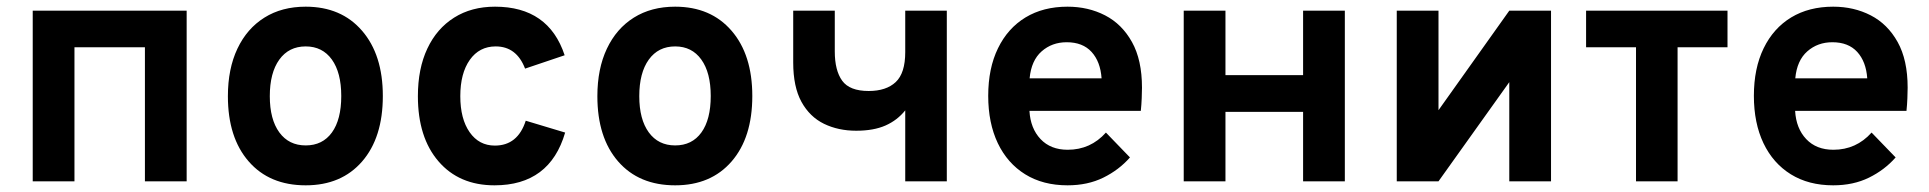

<svg xmlns="http://www.w3.org/2000/svg" viewBox="-20 -543 5778 575"><path d="M78 0V-511H539V0H414V-401.5H203V0Z M895.5 12Q787 12 724.8 -59.5Q662.5 -131 662.5 -255Q662.5 -337 691 -397.2Q719.5 -457.5 771.8 -490.2Q824 -523 895.5 -523Q1002 -523 1064.2 -451Q1126.5 -379 1126.5 -255.5Q1126.5 -131 1064.5 -59.5Q1002.5 12 895.5 12ZM895.5 -107.5Q946 -107.5 974 -146.2Q1002 -185 1002 -255.5Q1002 -325.5 973.8 -364.8Q945.5 -404 895.5 -404Q845 -404 816.5 -364.5Q788 -325 788 -255Q788 -185.5 816.5 -146.5Q845 -107.5 895.5 -107.5Z M1461 12Q1355 12 1293.2 -59.8Q1231.5 -131.5 1231.5 -255Q1231.5 -337.5 1259.8 -397.5Q1288 -457.5 1340 -490.2Q1392 -523 1462.5 -523Q1623 -523 1671 -377.5L1552.5 -337.5Q1527 -404 1464.5 -404Q1415.5 -404 1387 -363.8Q1358.5 -323.5 1358.5 -255Q1358.5 -187 1386.5 -147Q1414.5 -107 1462 -107Q1530.5 -107 1554.5 -181.5L1672.5 -146Q1626.5 12 1461 12Z M2002 12Q1893.5 12 1831.2 -59.5Q1769 -131 1769 -255Q1769 -337 1797.5 -397.2Q1826 -457.5 1878.2 -490.2Q1930.5 -523 2002 -523Q2108.5 -523 2170.8 -451Q2233 -379 2233 -255.5Q2233 -131 2171 -59.5Q2109 12 2002 12ZM2002 -107.5Q2052.5 -107.5 2080.5 -146.2Q2108.5 -185 2108.5 -255.5Q2108.5 -325.5 2080.2 -364.8Q2052 -404 2002 -404Q1951.5 -404 1923 -364.5Q1894.5 -325 1894.5 -255Q1894.5 -185.5 1923 -146.5Q1951.5 -107.5 2002 -107.5Z M2691 0V-212.5Q2667.5 -183 2632 -167.2Q2596.5 -151.5 2544 -151.5Q2490.5 -151.5 2447.8 -172.2Q2405 -193 2380.2 -238Q2355.5 -283 2355.5 -356V-511H2480V-389Q2480 -332 2502.2 -301.2Q2524.5 -270.5 2581.5 -270.5Q2634 -270.5 2662.5 -297.2Q2691 -324 2691 -387V-511H2815.5V0Z M3177 12Q3103.5 12 3050.2 -21Q2997 -54 2968.2 -114.2Q2939.5 -174.5 2939.5 -256Q2939.5 -338.5 2968.8 -398.5Q2998 -458.5 3051.2 -490.8Q3104.5 -523 3177 -523Q3239 -523 3289.5 -497Q3340 -471 3370 -417.2Q3400 -363.5 3400 -280.5Q3400 -267.5 3399.2 -248.8Q3398.5 -230 3396.5 -211H3063Q3066 -158.5 3096.2 -126.5Q3126.5 -94.5 3177.5 -94.5Q3246 -94.5 3292 -146L3364 -71.5Q3331 -34 3284.2 -11Q3237.5 12 3177 12ZM3063.5 -308.5H3279Q3275.5 -358.5 3249 -387.5Q3222.5 -416.5 3174.5 -416.5Q3130.5 -416.5 3099.5 -389.2Q3068.5 -362 3063.5 -308.5Z M3525 0V-511H3650V-318H3882.5V-511H4007.5V0H3882.5V-208H3650V0Z M4163 0V-511H4288V-213L4500 -511H4625V0H4500V-297L4288 0Z M4879.5 0V-401.5H4730V-511H5153.5V-401.5H5004V0Z M5470 12Q5396.5 12 5343.2 -21Q5290 -54 5261.2 -114.2Q5232.5 -174.5 5232.5 -256Q5232.5 -338.5 5261.8 -398.5Q5291 -458.5 5344.2 -490.8Q5397.5 -523 5470 -523Q5532 -523 5582.5 -497Q5633 -471 5663 -417.2Q5693 -363.5 5693 -280.5Q5693 -267.5 5692.2 -248.8Q5691.5 -230 5689.5 -211H5356Q5359 -158.5 5389.2 -126.5Q5419.5 -94.5 5470.5 -94.5Q5539 -94.5 5585 -146L5657 -71.5Q5624 -34 5577.2 -11Q5530.5 12 5470 12ZM5356.5 -308.5H5572Q5568.5 -358.5 5542 -387.5Q5515.5 -416.5 5467.5 -416.5Q5423.5 -416.5 5392.5 -389.2Q5361.5 -362 5356.5 -308.5Z"/></svg>

Font: Overpass
Style: Bold
Weight: 700
Designer: Delve Withrington, Dave Bailey, Thomas Jockin
Foundry: Delve Fonts LLC
Version: Version 4.000; ttfautohint (v1.8.3)